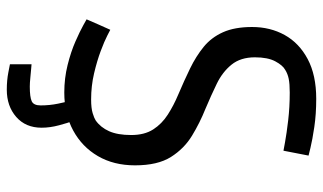

<svg xmlns="http://www.w3.org/2000/svg" viewBox="-208 -540 928 551"><g transform="rotate(90 255.5 -265.0)"><path d="M246 14Q205 14 167 4.5Q129 -5 99.5 -18Q70 -31 53 -40.5Q36 -50 36 -50Q36 -50 40.5 -60.5Q45 -71 51 -84.5Q57 -98 61.5 -108Q66 -118 66 -118Q66 -118 82.5 -109.5Q99 -101 127 -90.5Q155 -80 191 -71.5Q227 -63 266 -63Q291 -63 305.5 -67.5Q320 -72 326 -76Q346 -90 357 -114.5Q368 -139 368 -178Q368 -216 352 -241Q336 -266 309.5 -283Q283 -300 252 -313Q212 -330 177 -347Q142 -364 115 -386Q88 -408 73 -441.5Q58 -475 58 -525Q58 -577 81 -618.5Q104 -660 150 -684.5Q196 -709 264 -709Q308 -709 345 -703.5Q382 -698 404.5 -692.5Q427 -687 427 -687L413 -615Q413 -615 388.5 -619.5Q364 -624 326 -628.5Q288 -633 246 -633Q221 -633 206.5 -630Q192 -627 181 -620Q168 -613 156.5 -591.5Q145 -570 145 -533Q145 -492 166 -466Q187 -440 221 -423.5Q255 -407 293 -391Q333 -375 370 -352.5Q407 -330 431 -292Q455 -254 455 -189Q455 -128 428.5 -82.5Q402 -37 355 -11.5Q308 14 246 14ZM238 179Q211 179 188 174.5Q165 170 165 170V108Q165 108 177 109Q189 110 204 111.5Q219 113 229 113Q259 113 271 107.5Q283 102 283 82Q283 56 278 32Q273 8 269 -6L328 -10Q333 3 340 29Q347 55 347 79Q347 125 316 152Q285 179 238 179Z"/></g></svg>

Font: Ruda
Style: Regular
Weight: 400
Designer: Mariela Monsalve and Angelina Sanchez
Foundry: Mariela Monsalve and Angelina Sanchez
Version: Version 2.000